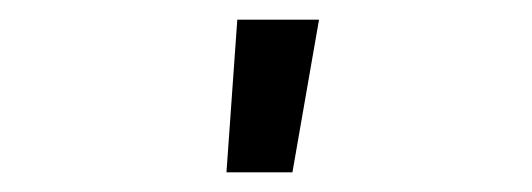

<svg xmlns="http://www.w3.org/2000/svg" viewBox="-20 -775 540 195"><path d="M210 -600 221 -755H304L277 -600Z"/></svg>

Font: Iosevka Algr
Style: Regular
Weight: 400
Monospace: yes
Designer: Belleve Invis
Foundry: Belleve Invis
Version: Version 26.0.2; ttfautohint (v1.8.3)